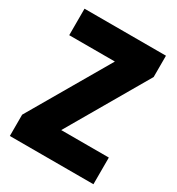

<svg xmlns="http://www.w3.org/2000/svg" viewBox="-171 -822 856 929"><g transform="rotate(30 256.5 -357.0)"><path d="M491 0V-149H225L484 -595V-714H29V-566H284L24 -119V0Z"/></g></svg>

Font: Noto Sans Arabic UI Cn Bk
Style: Regular
Weight: 900
Width: 3
Designer: Monotype Design Team, Nadine Chahine and Nizar Qandah
Foundry: Monotype Imaging Inc.
Version: Version 2.010